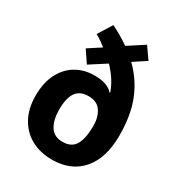

<svg xmlns="http://www.w3.org/2000/svg" viewBox="-183 -882 934 1010"><g transform="rotate(30 284.0 -377.5)"><path d="M210 -765Q238 -751 265.5 -735Q293 -719 318 -701L415 -764L464 -694L388 -644Q457 -577 492.5 -489Q528 -401 528 -277Q528 -140 463 -65Q398 10 283 10Q211 10 156.5 -20Q102 -50 71.5 -106Q41 -162 41 -239Q41 -318 69 -373Q97 -428 146 -457Q195 -486 258 -486Q338 -486 370 -447L373 -449Q360 -486 339.5 -517Q319 -548 291 -578L193 -515L145 -586L222 -636Q207 -648 191 -659Q175 -670 157 -680ZM285 -376Q232 -376 208.5 -341.5Q185 -307 185 -238Q185 -176 208.5 -137.5Q232 -99 285 -99Q339 -99 361.5 -138Q384 -177 384 -253Q384 -305 360.5 -340.5Q337 -376 285 -376Z"/></g></svg>

Font: Noto Sans Tamil SemiCondensed
Style: Bold
Weight: 700
Width: 4
Designer: Jelle Bosma - Monotype Design Team
Foundry: Monotype Imaging Inc.
Version: Version 2.004; ttfautohint (v1.8.4.7-5d5b)